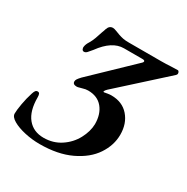

<svg xmlns="http://www.w3.org/2000/svg" viewBox="-157 -809 935 959"><g transform="rotate(30 310.0 -330.0)"><path d="M13 -57Q13 -77 19.5 -114Q26 -151 37 -185Q41 -198 45.5 -204Q50 -210 58 -210Q66 -210 69 -203.5Q72 -197 72 -184Q72 -106 105.5 -65Q139 -24 198 -24Q253 -24 296 -52.5Q339 -81 362.5 -125Q386 -169 387 -211Q387 -269 357.5 -304.5Q328 -340 274 -340Q259 -340 244 -335Q238 -334 229 -331Q220 -328 214 -328Q191 -328 191 -345Q191 -352 195.5 -359Q200 -366 212 -379L438 -596Q443 -601 443 -605Q443 -612 429 -612H323Q255 -612 195 -529Q182 -513 174.5 -505Q167 -497 158 -497Q150 -497 146.5 -505Q143 -513 145 -520Q147 -534 158 -551Q168 -568 174.5 -586Q181 -604 188 -626Q191 -632 192.5 -638Q194 -644 196 -649Q204 -673 225 -673Q233 -673 246.5 -667.5Q260 -662 269 -659Q284 -654 296.5 -651.5Q309 -649 330 -649H514Q543 -649 575 -651L611 -652Q614 -652 617 -647.5Q620 -643 620 -637Q620 -632 615 -627L354 -391Q345 -382 343 -376.5Q341 -371 348 -372Q353 -373 365 -375Q377 -377 386 -377Q450 -377 486.5 -335Q523 -293 523 -229Q523 -168 486 -112.5Q449 -57 375 -22Q301 13 197 13Q153 13 110.5 3.5Q68 -6 40.5 -22Q13 -38 13 -57Z"/></g></svg>

Font: EB Garamond SemiBold
Style: Italic
Weight: 600
Italic angle: -17.2°
Designer: Georg Duffner and Octavio Pardo
Foundry: Georg Duffner
Version: Version 1.000